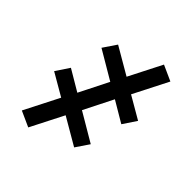

<svg xmlns="http://www.w3.org/2000/svg" viewBox="-175 -577 849 849"><g transform="rotate(45 250.0 -152.5)"><path d="M136 158 63 125 146 -38 41 -99 83 -162 181 -104 250 -241 116 -320 158 -382 285 -308 364 -463 437 -430 354 -267 459 -206 417 -143 319 -201 250 -64 384 15 342 77 215 3Z"/></g></svg>

Font: Iosevka Term Curly Medium
Style: Regular
Weight: 500
Designer: Belleve Invis
Foundry: Belleve Invis
Version: Version 32.3.0